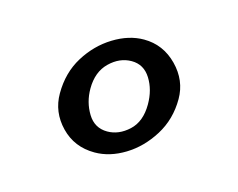

<svg xmlns="http://www.w3.org/2000/svg" viewBox="-49 -671 455 367"><g transform="rotate(15 179.0 -487.5)"><path d="M161 -371Q121 -371 94.5 -398.5Q68 -426 68 -463Q68 -504 87.5 -535.5Q107 -567 137 -585.5Q167 -604 197 -604Q235 -604 262.5 -576Q290 -548 290 -511Q290 -471 270 -439Q250 -407 220.5 -389Q191 -371 161 -371ZM185 -558Q161 -558 141.5 -539Q122 -520 122 -487Q122 -460 135.5 -438Q149 -416 174 -416Q197 -416 216.5 -434Q236 -452 236 -486Q236 -515 222.5 -536.5Q209 -558 185 -558Z"/></g></svg>

Font: ChillKai
Style: Regular
Weight: 400
Designer: ChillType
Foundry: 寒蝉字型
Version: Version 2.000